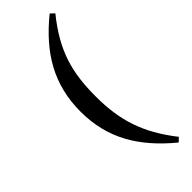

<svg xmlns="http://www.w3.org/2000/svg" viewBox="-328 -852 1073 1073"><g transform="rotate(-45 209.0 -315.0)"><path d="M206 -315C206 -504 242 -638 375 -803L352 -825C180 -685 86 -529 86 -315C86 -101 180 53 352 195L375 173C249 12 206 -126 206 -315Z"/></g></svg>

Font: Noto Serif CJK JP Black
Style: Regular
Weight: 900
Designer: Ryoko NISHIZUKA 西塚涼子 (kana & ideographs); Frank Grießhammer (Latin, Greek & Cyrillic); Wenlong ZHANG 张文龙 (bopomofo); San
Foundry: Adobe Systems Incorporated
Version: Version 1.001;PS 1.001;hotconv 16.6.54;makeotf.lib2.5.65590